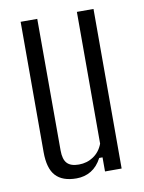

<svg xmlns="http://www.w3.org/2000/svg" viewBox="-73 -652 532 711"><g transform="rotate(-10 193.0 -296.5)"><path d="M157.5 7Q105 7 79.5 -20.8Q54 -48.5 54 -110V-600H116.5L117 -105Q117 -71.5 130.8 -56.8Q144.5 -42 175 -42Q206 -42 230.2 -58.5Q254.5 -75 265.5 -104.5V-600H328V0H265.5V-53H253Q237 -22.5 212.8 -7.8Q188.5 7 157.5 7Z"/></g></svg>

Font: Big Shoulders Text Thin Light
Style: Regular
Weight: 300
Version: Version 2.002